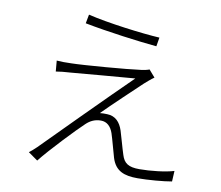

<svg xmlns="http://www.w3.org/2000/svg" viewBox="-86 -880 1171 1016"><g transform="rotate(10 500.0 -372.0)"><path d="M312 -776 303 -728C426 -704 595 -682 692 -673L700 -721C609 -726 418 -750 312 -776ZM711 -508 678 -546C669 -542 651 -538 635 -536C564 -526 328 -507 265 -506C235 -505 209 -505 186 -507L191 -449C213 -453 236 -455 268 -457C331 -462 528 -480 612 -486C509 -386 197 -72 164 -38C149 -23 134 -11 125 -4L176 32C225 -31 354 -166 393 -202C415 -223 440 -235 472 -235C504 -235 526 -214 538 -179C548 -149 565 -83 574 -53C595 15 643 32 715 32C770 32 855 25 898 17L901 -40C856 -26 776 -17 716 -17C657 -17 633 -34 620 -76C608 -112 593 -170 583 -201C569 -244 543 -273 498 -274C488 -275 470 -274 459 -273C504 -319 627 -435 661 -467C670 -475 696 -498 711 -508Z"/></g></svg>

Font: Noto Sans CJK SC Light
Style: Regular
Weight: 300
Designer: Ryoko NISHIZUKA 西塚涼子 (kana, bopomofo & ideographs); Paul D. Hunt (Latin, Greek & Cyrillic); Sandoll Communications 산돌커뮤니
Foundry: Adobe
Version: Version 2.004;hotconv 1.0.118;makeotfexe 2.5.65603